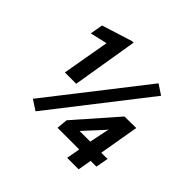

<svg xmlns="http://www.w3.org/2000/svg" viewBox="-175 -883 1059 1059"><g transform="rotate(45 354.5 -354.0)"><path d="M596.7 -152.8 645.5 -153.3 631.8 -79.6H586.9L573.2 0H483.4L498 -79.6H328.6L335 -144.5L545.9 -384.8L636.7 -385.7ZM427.2 -153.3H510.3L535.2 -272.9L526.4 -261.2ZM230 -324.2H141.6L189.9 -600.6L90.3 -577.6L103.5 -652.3L282.2 -708.5H293.5ZM178.7 -58.1 119.6 -96.7 549.3 -647 607.9 -608.4Z"/></g></svg>

Font: TypoPRO Roboto
Style: Italic
Weight: 500
Italic angle: -12°
Designer: Google
Version: Version 2.136; 2016